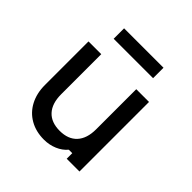

<svg xmlns="http://www.w3.org/2000/svg" viewBox="-210 -982 1171 1171"><g transform="rotate(45 375.0 -397.0)"><path d="M630 0H520V-48H490Q465 -18 425 -1Q385 16 339 16Q270 16 217.5 -14Q165 -44 136.5 -98.5Q108 -153 108 -224V-600H218V-254Q218 -175 257 -132.5Q296 -90 369 -90Q442 -90 481 -132.5Q520 -175 520 -254V-600H630ZM205 -810H545V-720H205Z"/></g></svg>

Font: Martian Mono sWd Rg
Style: Regular
Weight: 400
Width: 6
Monospace: yes
Designer: Roman Shamin
Foundry: Evil Martians
Version: Version 1.000